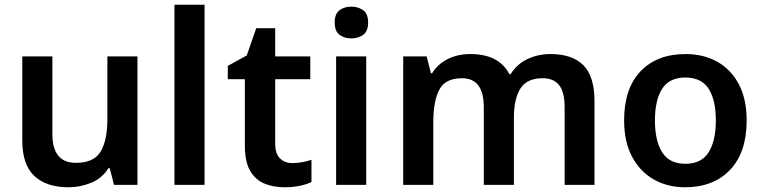

<svg xmlns="http://www.w3.org/2000/svg" viewBox="-20 -780 3220 810"><path d="M560 -542V0H461L443 -70H437Q411 -28 365 -9Q319 10 268 10Q177 10 125.5 -37Q74 -84 74 -188V-542H201V-214Q201 -93 300 -93Q376 -93 404.5 -140.5Q433 -188 433 -278V-542Z M843 0H716V-760H843Z M1213 -92Q1235 -92 1256 -96Q1277 -100 1294 -106V-12Q1273 -2 1244 4Q1215 10 1180 10Q1133 10 1095.5 -5.5Q1058 -21 1035.5 -59Q1013 -97 1013 -166V-446H941V-502L1021 -546L1061 -661H1141V-542H1289V-446H1141V-172Q1141 -132 1161 -112Q1181 -92 1213 -92Z M1463 -752Q1491 -752 1512 -737Q1533 -722 1533 -685Q1533 -648 1512 -633Q1491 -618 1463 -618Q1433 -618 1412.5 -633Q1392 -648 1392 -685Q1392 -722 1412.5 -737Q1433 -752 1463 -752ZM1525 -542V0H1398V-542Z M2302 -552Q2394 -552 2441 -505Q2488 -458 2488 -353V0H2362V-328Q2362 -391 2339 -420.5Q2316 -450 2269 -450Q2203 -450 2175.5 -406.5Q2148 -363 2148 -282V0H2021V-328Q2021 -450 1929 -450Q1859 -450 1833.5 -402Q1808 -354 1808 -264V0H1681V-542H1780L1798 -471H1803Q1827 -510 1869 -531Q1911 -552 1964 -552Q2085 -552 2129 -467H2134Q2161 -510 2205.5 -531Q2250 -552 2302 -552Z M3130 -272Q3130 -137 3060 -63.5Q2990 10 2870 10Q2796 10 2738 -23Q2680 -56 2646.5 -119Q2613 -182 2613 -272Q2613 -407 2682.5 -479.5Q2752 -552 2873 -552Q2948 -552 3006 -519.5Q3064 -487 3097 -424.5Q3130 -362 3130 -272ZM2743 -272Q2743 -186 2773.5 -137.5Q2804 -89 2872 -89Q2939 -89 2969.5 -137.5Q3000 -186 3000 -272Q3000 -358 2969.5 -405.5Q2939 -453 2871 -453Q2804 -453 2773.5 -405.5Q2743 -358 2743 -272Z"/></svg>

Font: Noto Sans Canadian Aboriginal SemiBold
Style: Regular
Weight: 600
Designer: Monotype Design Team, Typotheque's Kevin King
Foundry: Monotype Imaging Inc.
Version: Version 2.004; ttfautohint (v1.8.4.7-5d5b)